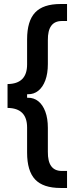

<svg xmlns="http://www.w3.org/2000/svg" viewBox="-20 -727 372 958"><path d="M115.2 -405.3V-530.3Q115.2 -622.1 155.3 -664.6Q195.3 -707 282.2 -707H314.5V-622.1H287.1Q252.4 -621.6 235.4 -597.9Q218.3 -574.2 218.8 -526.4V-407.2Q218.8 -359.9 206.1 -325.9Q193.4 -292 171.1 -274.2Q148.9 -256.3 119.1 -256.8H115.2V-239.3H119.1Q148.9 -239.7 171.1 -221.9Q193.4 -204.1 206.1 -170.2Q218.8 -136.2 218.8 -88.9V30.3Q218.3 78.1 235.4 101.8Q252.4 125.5 287.1 126H314.5V210.9H282.2Q195.3 210.9 155.3 168.5Q115.2 126 115.2 34.2V-90.8Q115.2 -187.5 17.6 -188.5V-307.6Q115.2 -308.6 115.2 -405.3Z"/></svg>

Font: Wanted Sans Medium
Style: Regular
Weight: 500
Designer: Original Design by Kil Hyung-jin and Kang Hanbin, Wanted Lab, Inc; Hangeul from Source Han Sans by Jang Soo-young and Ka
Foundry: Wanted Lab, Inc.
Version: Version 1.001